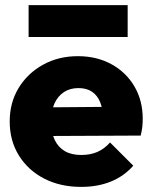

<svg xmlns="http://www.w3.org/2000/svg" viewBox="-20 -721 594 752"><path d="M298 11Q216 11 153 -21.5Q90 -54 54 -112Q18 -170 18 -245Q18 -319 53 -376.5Q88 -434 148.5 -467.5Q209 -501 285 -501Q359 -501 416.5 -469.5Q474 -438 506.5 -382.5Q539 -327 539 -256Q539 -241 537.5 -225.5Q536 -210 531 -190L100 -188V-300L462 -303L384 -254Q383 -295 372 -321.5Q361 -348 340 -362Q319 -376 287 -376Q254 -376 230 -360Q206 -344 193 -315Q180 -286 180 -245Q180 -203 194 -173.5Q208 -144 234 -129Q260 -114 298 -114Q334 -114 361.5 -126Q389 -138 411 -163L502 -72Q466 -31 414.5 -10Q363 11 298 11ZM92 -701H480V-576H92Z"/></svg>

Font: Outfit Thin ExtraBold
Style: Regular
Weight: 800
Version: Version 1.100;gftools[0.9.27]